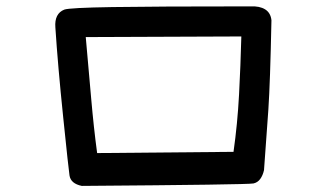

<svg xmlns="http://www.w3.org/2000/svg" viewBox="-20 -617 1040 611"><path d="M240.2 -25.4Q205.1 -32.7 201.2 -58.6Q198.2 -77.6 181.2 -242.9Q164.1 -408.2 156.2 -529.8Q152.8 -573.7 184.6 -586.4Q200.2 -592.3 337.2 -594.5Q474.1 -596.7 776.9 -596.7Q806.2 -598.1 823.7 -587.2Q841.3 -576.2 843.8 -552.7V-552.2V-551.8Q839.8 -354 834 -268.1Q828.1 -182.1 820.3 -77.6V-76.7V-76.2Q816.4 -58.6 808.1 -47.4Q799.8 -36.1 786.6 -33.2Q766.6 -29.3 242.2 -25.4H241.2ZM723.1 -133.8Q735.8 -223.1 740.7 -315.9Q745.6 -408.2 748 -501L252.9 -499Q263.2 -384.8 270.5 -299.8Q272.5 -278.8 274.4 -257.6Q276.4 -236.3 278.8 -214.8Q281.2 -193.4 283.7 -172.1Q286.1 -150.9 289.1 -129.9Z"/></svg>

Font: NaikaiFont
Style: Bold
Weight: 700
Version: Version 1.89